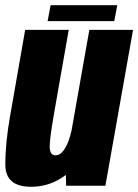

<svg xmlns="http://www.w3.org/2000/svg" viewBox="-28 -712 530 736"><path d="M225.5 0 224.5 -41.5Q165 4 91.5 4Q-7 4 -7.5 -79.5Q-8 -163 11.5 -272L68.5 -597.5H235.5L179 -276Q160.5 -170.5 162.8 -143.5Q165 -116.5 185 -116.5Q205.5 -116.5 222.5 -145.5Q237 -170 246.5 -213L314.5 -597.5H482L376 0ZM154.5 -631 166 -692H421.5L410 -631Z"/></svg>

Font: Anybody Condensed ExtraBold
Style: Italic
Weight: 800
Width: 3
Italic angle: -10°
Designer: Tyler Finck
Foundry: Etcetera Type Company
Version: Version 1.010; ttfautohint (v1.8.3) -l 8 -r 50 -G 200 -x 14 